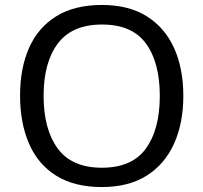

<svg xmlns="http://www.w3.org/2000/svg" viewBox="-20 -838 821 775"><path d="M720 -451Q720 -341 682.5 -258Q645 -175 572 -129Q499 -83 391 -83Q280 -83 206.5 -129Q133 -175 97 -258.5Q61 -342 61 -452Q61 -562 97 -644Q133 -726 206.5 -772Q280 -818 392 -818Q499 -818 572 -772.5Q645 -727 682.5 -644.5Q720 -562 720 -451ZM156 -451Q156 -316 213 -238.5Q270 -161 391 -161Q513 -161 569 -238.5Q625 -316 625 -451Q625 -586 569 -662.5Q513 -739 392 -739Q271 -739 213.5 -662.5Q156 -586 156 -451Z"/></svg>

Font: Noto Sans Kannada UI
Style: Regular
Weight: 400
Designer: Jelle Bosma - Monotype Design Team
Foundry: Monotype Imaging Inc.
Version: Version 2.005; ttfautohint (v1.8.4.7-5d5b)